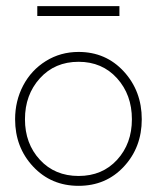

<svg xmlns="http://www.w3.org/2000/svg" viewBox="-20 -591 529 623"><path d="M101 -539V-571H367.5V-539ZM29 -204Q29 -263.5 55.2 -313.5Q81.5 -363.5 129 -393Q176.5 -422.5 235 -422.5Q323.5 -422.5 381.8 -359Q440 -295.5 440 -204Q440 -113 382 -50.5Q324 12 235 12Q146 12 87.5 -50.5Q29 -113 29 -204ZM408 -204Q408 -283.5 359.8 -337Q311.5 -390.5 235 -390.5Q158 -390.5 109.5 -337Q61 -283.5 61 -204Q61 -125 109.5 -72.5Q158 -20 235 -20Q312 -20 360 -72.5Q408 -125 408 -204Z"/></svg>

Font: League Spartan ExtraLight
Style: Regular
Weight: 200
Foundry: The League of Moveable Type
Version: Version 2.002